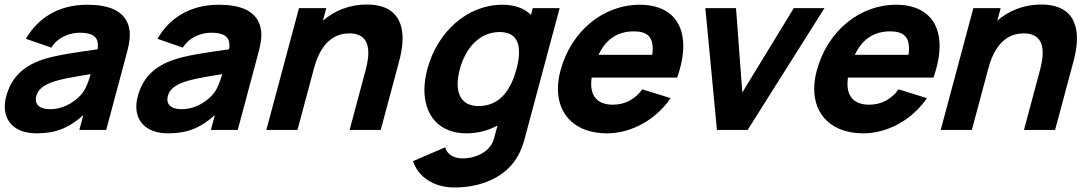

<svg xmlns="http://www.w3.org/2000/svg" viewBox="-20 -576 4831 851"><path d="M551.1 -457C532.4 -529 461.4 -555 366.4 -555C236.4 -555 145.8 -493 94.9 -404L207.5 -365C237.6 -414 293.1 -431 333.1 -431C389.1 -431 414 -413.4 414 -375.2C414 -369.8 413.5 -363.8 412.4 -357.5C306.9 -342.5 226.3 -331 169.3 -312C73.7 -280 27.7 -224 7.6 -149C3.3 -133.2 1.2 -117.9 1.2 -103.3C1.2 -35.3 48 15 143.6 15C226.6 15 286.1 -9 349.3 -66L331.7 0H450.7L539.1 -330C548.3 -364.3 555.5 -393.2 555.5 -421.2C555.5 -433.2 554.2 -445 551.1 -457ZM345.6 -164C328.4 -141 276.3 -92 201.3 -92C161.5 -92 138.8 -107.8 138.8 -135.1C138.8 -140 139.6 -145.3 141.1 -151C148.3 -178 169.4 -197 213.7 -213C247.8 -224.5 286.8 -232 382 -247.5C374.5 -221.5 363.4 -187.5 345.6 -164Z M1134.1 -457C1115.4 -529 1044.4 -555 949.4 -555C819.4 -555 728.8 -493 677.9 -404L790.5 -365C820.6 -414 876.1 -431 916.1 -431C972.1 -431 997 -413.4 997 -375.2C997 -369.8 996.5 -363.8 995.4 -357.5C889.9 -342.5 809.3 -331 752.3 -312C656.7 -280 610.7 -224 590.6 -149C586.3 -133.2 584.2 -117.9 584.2 -103.3C584.2 -35.3 631 15 726.6 15C809.6 15 869.1 -9 932.3 -66L914.7 0H1033.7L1122.1 -330C1131.3 -364.3 1138.5 -393.2 1138.5 -421.2C1138.5 -433.2 1137.2 -445 1134.1 -457ZM928.6 -164C911.4 -141 859.3 -92 784.3 -92C744.5 -92 721.8 -107.8 721.8 -135.1C721.8 -140 722.6 -145.3 724.1 -151C731.3 -178 752.4 -197 796.7 -213C830.8 -224.5 869.8 -232 965 -247.5C957.5 -221.5 946.4 -187.5 928.6 -164Z M1605.5 -556C1528 -556 1462 -528 1411.3 -484.5L1426.2 -540H1305.2L1160.5 0H1298.5L1371.9 -274C1407.8 -408 1481.2 -428 1528.2 -428C1595.3 -428 1612.5 -386.5 1612.5 -342C1612.5 -309.6 1603.4 -275.6 1597.8 -255L1529.5 0H1667.5L1748.7 -303C1753.3 -320.2 1764.3 -361.4 1764.3 -405.5C1764.3 -476.8 1735.7 -556 1605.5 -556Z M2341.5 -540 2333.5 -510C2304.6 -538.5 2262.5 -555 2206.5 -555C2051.5 -555 1918.4 -435 1874.2 -270C1865.4 -237.3 1861.1 -206.2 1861.1 -177.4C1861.1 -63.4 1927.9 15 2046.8 15C2097.8 15 2144.1 2.5 2185 -19.5L2170.4 35C2156.4 95 2091 126 2030 126C1992 126 1961.6 109 1953.2 77L1810.8 138C1833.1 208 1902.5 255 1994.5 255C2113.5 255 2225.8 209 2278.3 110C2290.5 87 2298.7 64 2305.9 37L2460.5 -540ZM2101.2 -106C2036 -106 2008.5 -146.1 2008.5 -203.8C2008.5 -224 2011.8 -246.4 2018.2 -270C2042.3 -360 2103.1 -434 2194.1 -434C2255 -434 2280.6 -400.1 2280.6 -344.9C2280.6 -323 2276.6 -297.8 2269.2 -270C2242.9 -172 2192.2 -106 2101.2 -106Z M2602.3 -232H2981.3C2999.6 -284 3008.5 -331.1 3008.5 -372.3C3008.5 -486.4 2940.3 -555 2815.4 -555C2655.4 -555 2511.6 -440 2464.1 -263C2456.5 -234.5 2452.8 -207.4 2452.8 -182.1C2452.8 -63.8 2533.8 15 2670.6 15C2774.6 15 2884.9 -42 2952.4 -141L2826.9 -180C2795.1 -136 2749.7 -112 2696.7 -112C2632.4 -112 2600.3 -144.8 2600.3 -204.5C2600.3 -213.1 2601 -222.3 2602.3 -232ZM2789.7 -437C2846.1 -437 2873 -414 2873 -361.1C2873 -352.6 2872.3 -343.2 2870.9 -333H2632.9C2665.2 -401.5 2716.7 -437 2789.7 -437Z M3157.7 0H3293.7L3634.3 -540H3498.3L3270.1 -166L3242.3 -540H3106.3Z M3738.3 -232H4117.3C4135.6 -284 4144.5 -331.1 4144.5 -372.3C4144.5 -486.4 4076.3 -555 3951.4 -555C3791.4 -555 3647.6 -440 3600.1 -263C3592.5 -234.5 3588.8 -207.4 3588.8 -182.1C3588.8 -63.8 3669.8 15 3806.6 15C3910.6 15 4020.9 -42 4088.4 -141L3962.9 -180C3931.1 -136 3885.7 -112 3832.7 -112C3768.4 -112 3736.3 -144.8 3736.3 -204.5C3736.3 -213.1 3737 -222.3 3738.3 -232ZM3925.7 -437C3982.1 -437 4009 -414 4009 -361.1C4009 -352.6 4008.3 -343.2 4006.9 -333H3768.9C3801.2 -401.5 3852.7 -437 3925.7 -437Z M4594.5 -556C4517 -556 4451 -528 4400.3 -484.5L4415.2 -540H4294.2L4149.5 0H4287.5L4360.9 -274C4396.8 -408 4470.2 -428 4517.2 -428C4584.3 -428 4601.5 -386.5 4601.5 -342C4601.5 -309.6 4592.4 -275.6 4586.8 -255L4518.5 0H4656.5L4737.7 -303C4742.3 -320.2 4753.3 -361.4 4753.3 -405.5C4753.3 -476.8 4724.7 -556 4594.5 -556Z"/></svg>

Font: Manrope
Style: ExtraBoldItalic
Weight: 800
Italic angle: -15°
Designer: Mikhail Sharanda
Foundry: Mikhail Sharanda
Version: Version 4.502;hotconv 1.0.109;makeotfexe 2.5.65596